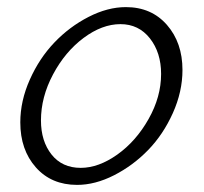

<svg xmlns="http://www.w3.org/2000/svg" viewBox="-20 -520 575 540"><path d="M196.8 0Q247.6 0 300.8 -27.1Q354 -54.2 396.5 -97.9Q439 -141.6 466.1 -201.9Q493.2 -262.2 493.2 -323.2Q493.2 -399.9 449.5 -450Q405.8 -500 334 -500Q282.7 -500 229 -472.4Q175.3 -444.8 133.1 -400.6Q90.8 -356.4 64 -296.4Q37.1 -236.3 37.1 -175.8Q37.1 -98.6 80.8 -49.3Q124.5 0 196.8 0ZM318.8 -452.1Q370.1 -452.1 401.6 -412.1Q433.1 -372.1 433.1 -312Q433.1 -247.6 397.9 -185.3Q362.8 -123 310.1 -85.4Q257.3 -47.9 207 -47.9Q154.8 -47.9 125 -85.4Q95.2 -123 95.2 -181.2Q95.2 -247.1 129.2 -310.8Q163.1 -374.5 215.1 -413.3Q267.1 -452.1 318.8 -452.1Z"/></svg>

Font: Comic Neue Angular
Style: Italic
Weight: 400
Italic angle: -12°
Designer: Craig Rozynski
Foundry: Craig Rozynski
Version: Version 2.003